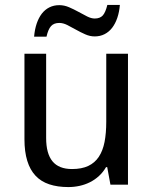

<svg xmlns="http://www.w3.org/2000/svg" viewBox="-20 -756 629 786"><path d="M432.1 0 418.9 -71.8H414.1Q401.9 -50.8 385 -35.4Q368.2 -20 348.1 -10Q328.1 0 305.7 4.9Q283.2 9.8 259.8 9.8Q215.3 9.8 181.6 -1.5Q147.9 -12.7 125.5 -36.6Q103 -60.5 91.6 -97.7Q80.1 -134.8 80.1 -186V-536.1H168.9V-190.9Q168.9 -127.4 194.8 -95.7Q220.7 -64 274.9 -64Q314.5 -64 341.3 -76.7Q368.2 -89.4 384.5 -114Q400.9 -138.7 408 -174.8Q415 -210.9 415 -257.8V-536.1H503.9V0ZM367.7 -606.9Q348.1 -606.9 328.9 -615.5Q309.6 -624 291 -634.5Q272.5 -645 255.4 -653.6Q238.3 -662.1 222.7 -662.1Q200.7 -662.1 189 -649.2Q177.2 -636.2 170.4 -606H119.6Q122.1 -635.3 130.1 -659.2Q138.2 -683.1 151.1 -700Q164.1 -716.8 182.1 -725.8Q200.2 -734.9 222.7 -734.9Q243.2 -734.9 262.9 -726.3Q282.7 -717.8 301.3 -707.5Q319.8 -697.3 336.7 -688.7Q353.5 -680.2 367.7 -680.2Q389.6 -680.2 400.9 -692.9Q412.1 -705.6 419.4 -735.8H470.7Q468.3 -706.5 460.2 -682.9Q452.1 -659.2 439.2 -642.3Q426.3 -625.5 408.2 -616.2Q390.1 -606.9 367.7 -606.9Z"/></svg>

Font: Genotype
Style: Regular
Weight: 400
Foundry: Ascender Corporation
Version: Version 1.00